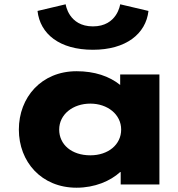

<svg xmlns="http://www.w3.org/2000/svg" viewBox="-20 -860 831 895"><path d="M540.2 -840C540.2 -840 526.9 -737 413.2 -737C299.4 -737 286.1 -840 286.1 -840L154.9 -809C166.9 -702 257.1 -628 413.2 -628C566.8 -628 660.1 -702 672.1 -809ZM67.9 -256C67.9 -106 172.9 15 336.9 15C421.6 15 494.2 -16 540.2 -58H542.6V0H723.1V-513H540.2V-464C489.4 -505 420.4 -528 336.9 -528C172.9 -528 67.9 -406 67.9 -256ZM255.9 -256C255.9 -327 320 -377 401.1 -377C480.9 -377 544.8 -327 544.8 -256C544.8 -186 484.6 -136 401.1 -136C313.9 -136 255.9 -186 255.9 -256Z"/></svg>

Font: Hussar
Style: BdSuprExt
Weight: 700
Foundry: Cannot Into Space Fonts
Version: Version 2.00